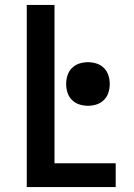

<svg xmlns="http://www.w3.org/2000/svg" viewBox="-20 -755 540 775"><path d="M88 0V-735H200V-96H447V0ZM335 -328Q317 -328 300 -333.5Q283 -339 270.5 -351.5Q258 -364 252.5 -381Q247 -398 247 -416Q247 -434 252.5 -451Q258 -468 270.5 -480.5Q283 -493 300 -498.5Q317 -504 335 -504Q353 -504 370 -498.5Q387 -493 399.5 -480.5Q412 -468 417.5 -451Q423 -434 423 -416Q423 -398 417.5 -381Q412 -364 399.5 -351.5Q387 -339 370 -333.5Q353 -328 335 -328Z"/></svg>

Font: Iosevka Term
Style: Bold
Weight: 700
Monospace: yes
Designer: Belleve Invis
Foundry: Belleve Invis
Version: Version 30.0.1